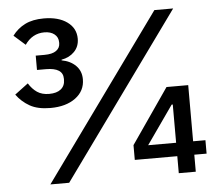

<svg xmlns="http://www.w3.org/2000/svg" viewBox="-52 -797 971 855"><g transform="rotate(-5 433.5 -369.5)"><path d="M18 -412 78 -457Q94 -431 115.5 -416.5Q137 -402 169 -402Q203 -402 221.5 -417Q240 -432 240 -459V-464Q240 -513 164 -513H124V-577H163Q198 -577 215.5 -589.5Q233 -602 233 -623V-627Q233 -650 216 -663.5Q199 -677 171 -677Q117 -677 84 -629L33 -674Q56 -705 90 -722Q124 -739 174 -739Q239 -739 278 -711Q317 -683 317 -636Q317 -601 294.5 -578Q272 -555 237 -549V-546Q276 -539 300 -515Q324 -491 324 -454Q324 -402 281.5 -370.5Q239 -339 169 -339Q113 -339 77.5 -359Q42 -379 18 -412ZM223 0H139L668 -733H752ZM789 0H713V-76H523V-142L692 -387H789V-136H844V-76H789ZM708 -307 588 -136H713V-307Z"/></g></svg>

Font: IBM Plex Sans JP Medium
Style: Regular
Weight: 500
Designer: Mike Abbink; Paul van der Laan; Pieter van Rosmalen; Wujin Sim; Yejin Wi; Jinhee Kim; Boomi Park; Yona Kim; Kichan Ma
Foundry: Sandoll Inc.
Version: Version 1.001